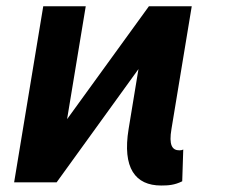

<svg xmlns="http://www.w3.org/2000/svg" viewBox="-20 -565 697 595"><path d="M479.4 9.9C501.8 9.9 521.3 8.5 544.7 -3.2L547.9 -101.6C545.1 -100.1 541.2 -99.1 535.9 -99.1C513.5 -99.1 502.8 -115.4 511.4 -165.5L574.2 -545.5H441.4L187.9 -195.7L245.7 -545.5H114L23.8 0H155.5L409.1 -350.9L378.6 -165.5C358.7 -44.4 399.1 9.9 479.4 9.9Z"/></svg>

Font: Margiela Sans Semi Bold
Style: Italic
Weight: 600
Italic angle: -9.39999°
Designer: Stefan Endress, Andreas Faust
Version: Version 1.100;FEAKit 1.0